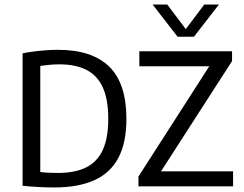

<svg xmlns="http://www.w3.org/2000/svg" viewBox="-20 -821 1076 846"><path d="M219 5Q186 5 151.5 3.2Q117 1.5 79.5 -2.5V-586Q103.5 -591 129.5 -594.2Q155.5 -597.5 182.2 -599.5Q209 -601.5 235 -601.5Q385.5 -601.5 461.2 -527.5Q537 -453.5 537 -297Q537 -191.5 501.2 -124.8Q465.5 -58 394.8 -26.5Q324 5 219 5ZM236.5 -59Q309.5 -59 358.5 -82.8Q407.5 -106.5 432.2 -159Q457 -211.5 457 -297.5Q457 -382.5 433.2 -435.2Q409.5 -488 361.5 -512.8Q313.5 -537.5 241 -537.5Q220 -537.5 198.5 -535.5Q177 -533.5 157.5 -530.5V-63Q177.5 -60.5 196.8 -59.8Q216 -59 236.5 -59ZM590 0V-43L912 -544.5L916.5 -529H594V-595H1002.5V-552L679.5 -50.5L675.5 -66H1007V0ZM762.5 -659 652.5 -801H717L805.5 -683.5H791.5L880 -801H944.5L834.5 -659Z"/></svg>

Font: Encode Sans SC SemiCondensed
Style: Regular
Weight: 400
Width: 4
Designer: Multiple Designers
Foundry: Impallari Type
Version: Version 3.002